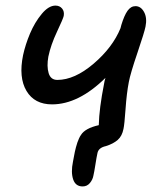

<svg xmlns="http://www.w3.org/2000/svg" viewBox="-20 -525 575 690"><path d="M167 -149.9Q104 -149.9 75.2 -198.2Q46.4 -246.6 63 -327.1Q71.3 -365.2 88.1 -405Q105 -444.8 129.9 -474.9Q154.8 -504.9 179.2 -504.9Q194.3 -504.9 203.1 -494.4Q211.9 -483.9 209 -467.8Q207 -458 184.8 -410.9Q162.6 -363.8 153.8 -321.8Q147.5 -286.6 154.8 -262.2Q162.1 -237.8 186 -237.8Q248 -237.8 316.4 -296.1Q384.8 -354.5 413.1 -423.8Q415.5 -433.6 416 -435.1Q426.3 -469.2 438.2 -486.1Q450.2 -502.9 466.8 -502.9Q486.3 -502.9 497.8 -481.7Q509.3 -460.4 502.9 -429.2Q499 -409.2 473.9 -335.2Q448.7 -261.2 442.9 -230Q435.1 -189.5 431.2 -133.1Q427.2 -76.7 423.8 -62Q418.9 -36.1 403.1 -22.2Q387.2 -8.3 360.8 0Q333.5 5.9 330.1 25.9Q327.1 39.1 322.8 66.9Q318.4 94.7 315.9 105Q313.5 120.1 303.2 132.6Q293 145 276.9 145Q251.5 145 242.9 119.6Q234.4 94.2 242.2 56.2Q242.7 53.2 245.4 39.3Q248 25.4 249 20.5Q250 15.6 252.9 4.4Q255.9 -6.8 258.1 -12.9Q260.3 -19 263.7 -26.9Q267.1 -34.7 271 -40Q285.6 -64 335 -75.2Q336.4 -135.3 354 -224.1Q355 -231.9 358.9 -245.1Q262.2 -149.9 167 -149.9Z"/></svg>

Font: Shantell Sans Normal
Style: Italic
Weight: 400
Italic angle: -11.31°
Designer: Stephen Nixon, Anya Danilova, Shantell Martin
Foundry: Arrow Type
Version: Version 1.006;[559af2be0]